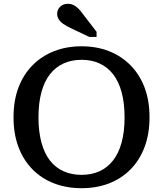

<svg xmlns="http://www.w3.org/2000/svg" viewBox="-20 -971 856 1008"><path d="M408 17Q330 17 264.5 -8Q199 -33 151 -81.5Q103 -130 77 -199Q51 -268 51 -355Q51 -443 77 -511.5Q103 -580 151 -628.5Q199 -677 264.5 -702.5Q330 -728 408 -728Q487 -728 552 -702.5Q617 -677 665 -628.5Q713 -580 739 -511.5Q765 -443 765 -355Q765 -268 739 -199Q713 -130 665 -81.5Q617 -33 552 -8Q487 17 408 17ZM408 -53Q461 -53 502.5 -72Q544 -91 573.5 -128.5Q603 -166 618.5 -223Q634 -280 634 -355Q634 -430 618.5 -487Q603 -544 573.5 -581.5Q544 -619 502.5 -638Q461 -657 408 -657Q356 -657 314 -638Q272 -619 242.5 -581.5Q213 -544 197.5 -487Q182 -430 182 -355Q182 -280 197.5 -223Q213 -166 242 -128.5Q271 -91 313.5 -72Q356 -53 408 -53ZM414 -899Q403 -915 391 -926.5Q379 -938 366 -944.5Q353 -951 336 -951Q311 -951 295.5 -935.5Q280 -920 280 -899Q280 -883 288.5 -869.5Q297 -856 313 -845Q329 -834 350 -824L449 -777H487V-804Z"/></svg>

Font: Roboto Serif 20pt Medium
Style: Regular
Weight: 500
Version: Version 1.008